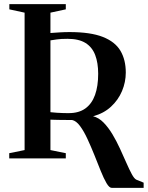

<svg xmlns="http://www.w3.org/2000/svg" viewBox="-20 -763 712 925"><path d="M518 142Q506.5 142 493.2 119.5Q480 97 465.5 61Q451 25 434.8 -15.8Q418.5 -56.5 401.2 -93.8Q384 -131 365.5 -156Q347 -181 327 -185Q317 -185 302.8 -185Q288.5 -185 273.5 -185.2Q258.5 -185.5 245.2 -185.8Q232 -186 223 -186.5V-40L297 -25V0H24.5V-25L98.5 -40V-702L25 -718V-743H297V-718L223 -702V-604Q245 -605.5 267.8 -607Q290.5 -608.5 315 -608.5Q416.5 -608.5 475.8 -585Q535 -561.5 560.5 -518Q586 -474.5 586 -413.5Q586 -367.5 567.8 -324.2Q549.5 -281 514.5 -248.8Q479.5 -216.5 428.5 -203Q456 -196 479 -172.5Q502 -149 521.8 -116Q541.5 -83 558 -47Q574.5 -11 588.8 21.5Q603 54 614.8 75.8Q626.5 97.5 636.5 102.5L672 117V142ZM311.5 -218Q360 -218 391.2 -240.5Q422.5 -263 437.8 -305.5Q453 -348 453 -407.5Q453 -460.5 438.5 -498.2Q424 -536 391.8 -556Q359.5 -576 305.5 -576Q272.5 -576 253.2 -573Q234 -570 223 -568.5V-222.5Q236.5 -221 253.5 -219.8Q270.5 -218.5 286.5 -218.2Q302.5 -218 311.5 -218Z"/></svg>

Font: Merriweather 120pt SemiBold
Style: Regular
Weight: 600
Version: Version 2.100